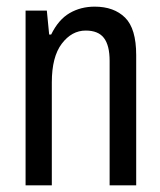

<svg xmlns="http://www.w3.org/2000/svg" viewBox="-20 -558 482 578"><path d="M57 0V-526H121L128 -454H134Q156 -499 189.5 -518.5Q223 -538 265 -538Q323 -538 356.5 -505Q390 -472 390 -392V0H310V-375Q310 -421 293 -443.5Q276 -466 238 -466Q196 -466 166 -426.5Q136 -387 136 -310V0Z"/></svg>

Font: Archivo Condensed
Style: Regular
Weight: 400
Width: 3
Designer: Hector Gatti
Foundry: Omnibus-Type
Version: Version 2.001; ttfautohint (v1.8.3)